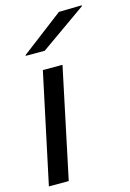

<svg xmlns="http://www.w3.org/2000/svg" viewBox="-117 -819 596 878"><g transform="rotate(-15 181.0 -380.5)"><path d="M206 -521 96 0H2L113 -521ZM54 -604 55 -608 253 -759 362 -761 361 -757 144 -604Z"/></g></svg>

Font: Nacelle
Style: Italic
Weight: 400
Italic angle: -12°
Designer: Sora Sagano
Foundry: Sora Sagano
Version: Version 1.000;FEAKit 1.0